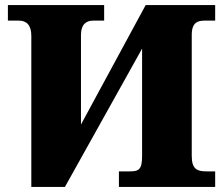

<svg xmlns="http://www.w3.org/2000/svg" viewBox="-20 -734 878 754"><path d="M103 0H235L538 -543V-121C538 -68 525 -61 490 -61H447V0H825V-61H792C756 -61 733 -68 733 -121V-597C733 -646 757 -653 783 -653H825V-714H552L298 -245V-597C298 -639 319 -653 346 -653H389V-714H11V-653H54C84 -653 103 -636 103 -593Z"/></svg>

Font: UArctic Serif Black
Style: Regular
Weight: 900
Designer: Customization by Puisto advertising & original work Monotype Design Team
Foundry: Monotype Imaging Inc.
Version: Version 2.004